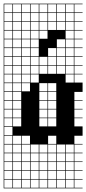

<svg xmlns="http://www.w3.org/2000/svg" viewBox="-20 -785 469 1043"><path d="M0 238.1V-765.1H428.6V-761.9H384.1V-717.5H428.6V-714.3H384.1V-669.8H428.6V-666.7H384.1V-622.2H428.6V-619H384.1V-574.6H428.6V-571.4H384.1V-527H428.6V-523.8H384.1V-479.4H428.6V-476.2H384.1V-431.7H428.6V-428.6H384.1V-384.1H428.6V-381H384.1V-336.5H428.6V-285.7H384.1V-241.3H428.6V-238.1H384.1V-193.7H428.6V-190.5H384.1V-146H428.6V-142.9H384.1V-98.4H428.6V-47.6H384.1V-3.2H428.6V0H384.1V44.4H428.6V47.6H384.1V92.1H428.6V95.2H384.1V139.7H428.6V142.9H384.1V187.3H428.6V190.5H384.1V234.9H428.6V238.1ZM336.5 -717.5H381V-761.9H336.5ZM288.9 -717.5H333.3V-761.9H288.9ZM241.3 -717.5H285.7V-761.9H241.3ZM193.7 -717.5H238.1V-761.9H193.7ZM146 -717.5H190.5V-761.9H146ZM98.4 -717.5H142.9V-761.9H98.4ZM50.8 -717.5H95.2V-761.9H50.8ZM3.2 -717.5H47.6V-761.9H3.2ZM146 -669.8H190.5V-714.3H146ZM336.5 -669.8H381V-714.3H336.5ZM288.9 -669.8H333.3V-714.3H288.9ZM241.3 -669.8H285.7V-714.3H241.3ZM193.7 -669.8H238.1V-714.3H193.7ZM98.4 -669.8H142.9V-714.3H98.4ZM3.2 -669.8H47.6V-714.3H3.2ZM50.8 -669.8H95.2V-714.3H50.8ZM336.5 -622.2H381V-666.7H336.5ZM288.9 -622.2H333.3V-666.7H288.9ZM241.3 -622.2H285.7V-666.7H241.3ZM193.7 -622.2H238.1V-666.7H193.7ZM146 -622.2H190.5V-666.7H146ZM98.4 -622.2H142.9V-666.7H98.4ZM3.2 -622.2H47.6V-666.7H3.2ZM50.8 -622.2H95.2V-666.7H50.8ZM193.7 -574.6H238.1V-619H193.7ZM146 -574.6H190.5V-619H146ZM50.8 -574.6H95.2V-619H50.8ZM3.2 -574.6H47.6V-619H3.2ZM336.5 -574.6H381V-619H336.5ZM98.4 -574.6H142.9V-619H98.4ZM146 -527H190.5V-571.4H146ZM50.8 -527H95.2V-571.4H50.8ZM336.5 -527H381V-571.4H336.5ZM288.9 -527H333.3V-571.4H288.9ZM3.2 -527H47.6V-571.4H3.2ZM98.4 -527H142.9V-571.4H98.4ZM288.9 -479.4H333.3V-523.8H288.9ZM241.3 -479.4H285.7V-523.8H241.3ZM50.8 -479.4H95.2V-523.8H50.8ZM336.5 -479.4H381V-523.8H336.5ZM146 -479.4H190.5V-523.8H146ZM3.2 -479.4H47.6V-523.8H3.2ZM98.4 -479.4H142.9V-523.8H98.4ZM98.4 -431.7H142.9V-476.2H98.4ZM3.2 -431.7H47.6V-476.2H3.2ZM193.7 -431.7H238.1V-476.2H193.7ZM288.9 -431.7H333.3V-476.2H288.9ZM146 -431.7H190.5V-476.2H146ZM336.5 -431.7H381V-476.2H336.5ZM50.8 -431.7H95.2V-476.2H50.8ZM241.3 -431.7H285.7V-476.2H241.3ZM98.4 -384.1H142.9V-428.6H98.4ZM241.3 -384.1H285.7V-428.6H241.3ZM336.5 -384.1H381V-428.6H336.5ZM146 -384.1H190.5V-428.6H146ZM50.8 -384.1H95.2V-428.6H50.8ZM3.2 -384.1H47.6V-428.6H3.2ZM288.9 -384.1H333.3V-428.6H288.9ZM193.7 -384.1H238.1V-428.6H193.7ZM98.4 -336.5H142.9V-381H98.4ZM336.5 -336.5H381V-381H336.5ZM146 -336.5H190.5V-381H146ZM3.2 -336.5H47.6V-381H3.2ZM50.8 -336.5H95.2V-381H50.8ZM50.8 -288.9H95.2V-333.3H50.8ZM193.7 -288.9H238.1V-333.3H193.7ZM3.2 -288.9H47.6V-333.3H3.2ZM98.4 -288.9H142.9V-333.3H98.4ZM241.3 -288.9H285.7V-333.3H241.3ZM193.7 -241.3H238.1V-285.7H193.7ZM50.8 -241.3H95.2V-285.7H50.8ZM3.2 -241.3H47.6V-285.7H3.2ZM241.3 -241.3H285.7V-285.7H241.3ZM193.7 -193.7H238.1V-238.1H193.7ZM50.8 -193.7H95.2V-238.1H50.8ZM3.2 -193.7H47.6V-238.1H3.2ZM241.3 -193.7H285.7V-238.1H241.3ZM3.2 -146H47.6V-190.5H3.2ZM193.7 -146H238.1V-190.5H193.7ZM50.8 -146H95.2V-190.5H50.8ZM241.3 -146H285.7V-190.5H241.3ZM193.7 -98.4H238.1V-142.9H193.7ZM3.2 -98.4H47.6V-142.9H3.2ZM50.8 -98.4H95.2V-142.9H50.8ZM241.3 -98.4H285.7V-142.9H241.3ZM3.2 -50.8H47.6V-95.2H3.2ZM241.3 -3.2H285.7V-47.6H241.3ZM3.2 -3.2H47.6V-47.6H3.2ZM50.8 -3.2H95.2V-47.6H50.8ZM142.9 -47.6H98.4V-3.2H142.9ZM241.3 44.4H285.7V0H241.3ZM50.8 44.4H95.2V0H50.8ZM98.4 44.4H142.9V0H98.4ZM193.7 44.4H238.1V0H193.7ZM336.5 44.4H381V0H336.5ZM3.2 44.4H47.6V0H3.2ZM146 44.4H190.5V0H146ZM288.9 44.4H333.3V0H288.9ZM50.8 92.1H95.2V47.6H50.8ZM336.5 92.1H381V47.6H336.5ZM288.9 92.1H333.3V47.6H288.9ZM3.2 92.1H47.6V47.6H3.2ZM241.3 92.1H285.7V47.6H241.3ZM146 92.1H190.5V47.6H146ZM98.4 92.1H142.9V47.6H98.4ZM193.7 92.1H238.1V47.6H193.7ZM288.9 139.7H333.3V95.2H288.9ZM50.8 139.7H95.2V95.2H50.8ZM146 139.7H190.5V95.2H146ZM3.2 139.7H47.6V95.2H3.2ZM98.4 139.7H142.9V95.2H98.4ZM193.7 139.7H238.1V95.2H193.7ZM241.3 139.7H285.7V95.2H241.3ZM336.5 139.7H381V95.2H336.5ZM288.9 187.3H333.3V142.9H288.9ZM336.5 187.3H381V142.9H336.5ZM241.3 187.3H285.7V142.9H241.3ZM98.4 187.3H142.9V142.9H98.4ZM146 187.3H190.5V142.9H146ZM3.2 187.3H47.6V142.9H3.2ZM50.8 187.3H95.2V142.9H50.8ZM193.7 187.3H238.1V142.9H193.7ZM146 234.9H190.5V190.5H146ZM336.5 234.9H381V190.5H336.5ZM288.9 234.9H333.3V190.5H288.9ZM98.4 234.9H142.9V190.5H98.4ZM3.2 234.9H47.6V190.5H3.2ZM50.8 234.9H95.2V190.5H50.8ZM193.7 234.9H238.1V190.5H193.7ZM241.3 234.9H285.7V190.5H241.3Z"/></svg>

Font: Jacquard 12 Charted
Style: Regular
Weight: 400
Designer: Sarah Cadigan-Fried
Version: Version 1.000